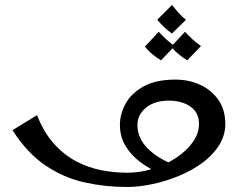

<svg xmlns="http://www.w3.org/2000/svg" viewBox="-20 -740 980 767"><path d="M486 7Q400 7 317 -11.5Q234 -30 161 -79.5Q88 -129 30 -220L128 -280Q155 -211 195.5 -166Q236 -121 284.5 -95.5Q333 -70 385.5 -60Q438 -50 489 -50Q540 -50 591 -66Q642 -82 683.5 -109.5Q725 -137 750 -172Q775 -207 775 -245Q775 -290 741 -314Q707 -338 654 -338Q598 -338 563.5 -310Q529 -282 529 -241Q529 -189 569 -148Q609 -107 678 -81L635 -40Q584 -61 544.5 -89.5Q505 -118 482 -156Q459 -194 459 -241Q459 -284 481.5 -325.5Q504 -367 553 -394.5Q602 -422 681 -422Q734 -422 779 -401.5Q824 -381 852 -341.5Q880 -302 880 -245Q880 -199 855 -159.5Q830 -120 788.5 -89.5Q747 -59 695 -37.5Q643 -16 589 -4.5Q535 7 486 7ZM667 -606Q650 -618 636 -631.5Q622 -645 608 -661L667 -720Q681 -703 693 -689Q705 -675 723 -661ZM623 -499Q605 -510 588 -524Q571 -538 559 -554L614 -613Q629 -597 644 -583Q659 -569 678 -556ZM728 -499Q710 -510 693 -524Q676 -538 664 -554L719 -613Q734 -597 749 -583Q764 -569 783 -556Z"/></svg>

Font: Marhey Light
Style: Regular
Weight: 300
Designer: Nur Syamsi & Bustanul Arifin
Foundry: Namelatype
Version: Version 1.000